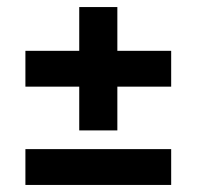

<svg xmlns="http://www.w3.org/2000/svg" viewBox="-20 -574 557 544"><path d="M52 -50V-151.5H465V-50ZM312.5 -204.5H204.5V-554H312.5ZM52 -328.5V-430H465V-328.5Z"/></svg>

Font: Anek Tamil Medium SemiBold
Style: Regular
Weight: 600
Version: Version 1.003